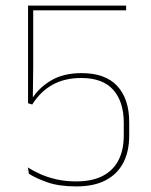

<svg xmlns="http://www.w3.org/2000/svg" viewBox="-20 -659 542 688"><path d="M253.5 9Q191 9 149 -6Q107 -21 83.5 -36.5L80 -59Q101 -45.5 126.8 -34.2Q152.5 -23 184 -16Q215.5 -9 253.5 -9Q309.5 -9 347.2 -28.2Q385 -47.5 404.2 -84.2Q423.5 -121 423.5 -173.5V-219.5Q423.5 -294 386 -336.8Q348.5 -379.5 271 -379.5Q212 -379.5 168.5 -355.5Q125 -331.5 95.5 -284.5L80.5 -289V-639H432V-622H99V-419L97.5 -301L93.5 -303.5Q118 -343.5 162.2 -370.2Q206.5 -397 272.5 -397Q357.5 -397 400.2 -350.8Q443 -304.5 443 -221V-173Q443 -116.5 421.8 -75.8Q400.5 -35 358.5 -13Q316.5 9 253.5 9Z"/></svg>

Font: Anek Tamil Medium Thin
Style: Regular
Weight: 250
Version: Version 1.003